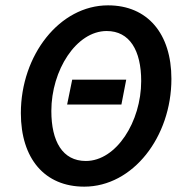

<svg xmlns="http://www.w3.org/2000/svg" viewBox="-20 -686 688 718"><path d="M231 -295H434L452 -388H250ZM295 12C477 12 621 -174 621 -391C621 -560 532 -666 384 -666C203 -666 58 -480 58 -263C58 -93 147 12 295 12ZM301 -84C214 -84 172 -157 172 -271C172 -423 265 -570 379 -570C465 -570 508 -497 508 -383C508 -231 415 -84 301 -84Z"/></svg>

Font: Source Sans Pro Semibold
Style: Italic
Weight: 600
Italic angle: -11°
Designer: Paul D. Hunt
Foundry: Adobe Systems Incorporated
Version: Version 3.006;hotconv 1.0.111;makeotfexe 2.5.65597